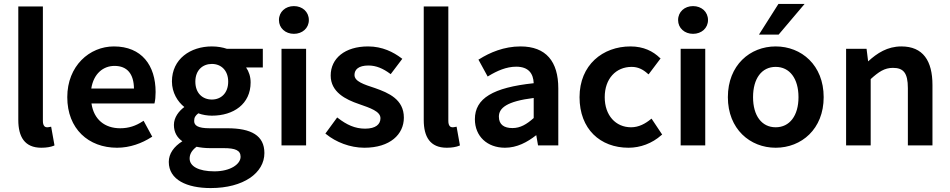

<svg xmlns="http://www.w3.org/2000/svg" viewBox="-20 -739 4828 976"><path d="M190 12C217 12 238 8 253 2L257 0L240 -95L235 -94C226 -92 223 -92 218 -92C210 -92 198 -98 198 -124V-706H73V-129C73 -44 105 12 190 12Z M575 12C641 12 702 -11 750 -42L754 -44L710 -125L705 -122C670 -99 634 -87 591 -87C513 -87 457 -131 445 -213H765L766 -217C769 -229 771 -249 771 -271C771 -407 700 -503 559 -503C435 -503 322 -404 322 -245C322 -84 430 12 575 12ZM562 -404C627 -404 660 -363 661 -289H444C456 -365 505 -404 562 -404Z M979 7C998 11 1021 14 1048 14H1117C1176 14 1203 25 1203 58C1203 95 1152 132 1070 132C989 132 944 106 944 67C944 46 953 27 979 7ZM1051 217C1218 217 1324 140 1324 39C1324 -50 1257 -87 1136 -87H1046C984 -87 967 -102 967 -124C967 -142 973 -151 988 -163C1009 -155 1035 -151 1057 -151C1167 -151 1254 -210 1254 -320C1254 -350 1245 -376 1231 -396H1316V-491H1133C1113 -498 1086 -503 1057 -503C948 -503 854 -439 854 -325C854 -268 883 -222 917 -195C890 -175 864 -143 864 -104C864 -65 882 -38 907 -21C864 6 838 42 838 84C838 175 930 217 1051 217ZM973 -324C973 -382 1010 -414 1057 -414C1104 -414 1140 -381 1140 -324C1140 -265 1103 -233 1057 -233C1010 -233 973 -265 973 -324Z M1550 -637C1550 -679 1517 -708 1474 -708C1431 -708 1398 -679 1398 -637C1398 -596 1431 -567 1474 -567C1517 -567 1550 -596 1550 -637ZM1536 0V-491H1411V0Z M1638 -57C1687 -17 1759 12 1832 12C1963 12 2033 -56 2033 -141C2033 -234 1955 -267 1887 -291C1829 -310 1782 -325 1782 -358C1782 -385 1802 -406 1853 -406C1893 -406 1928 -390 1962 -365L1966 -362L2025 -440L2021 -443C1980 -474 1924 -503 1851 -503C1733 -503 1661 -442 1661 -355C1661 -271 1737 -233 1805 -210C1862 -190 1914 -173 1914 -138C1914 -108 1891 -85 1836 -85C1784 -85 1742 -105 1698 -139L1694 -142L1634 -60Z M2251 12C2278 12 2299 8 2314 2L2318 0L2301 -95L2296 -94C2287 -92 2284 -92 2279 -92C2271 -92 2259 -98 2259 -124V-706H2134V-129C2134 -44 2166 12 2251 12Z M2547 12C2608 12 2660 -16 2706 -52L2715 0H2818V-290C2818 -426 2756 -503 2626 -503C2542 -503 2470 -472 2416 -438L2412 -436L2459 -350L2464 -353C2507 -379 2554 -400 2604 -400C2668 -400 2691 -364 2693 -316C2486 -294 2394 -239 2394 -133C2394 -46 2457 12 2547 12ZM2693 -241V-139C2657 -107 2625 -88 2585 -88C2543 -88 2516 -105 2516 -146C2516 -190 2556 -224 2693 -241Z M3175 12C3235 12 3295 -10 3342 -52L3346 -55L3292 -136L3288 -133C3261 -111 3228 -92 3188 -92C3110 -92 3054 -152 3054 -245C3054 -339 3111 -399 3191 -399C3222 -399 3248 -387 3273 -364L3277 -361L3338 -442L3334 -445C3300 -478 3252 -503 3185 -503C3044 -503 2926 -409 2926 -245C2926 -83 3031 12 3175 12Z M3579 -637C3579 -679 3546 -708 3503 -708C3460 -708 3427 -679 3427 -637C3427 -596 3460 -567 3503 -567C3546 -567 3579 -596 3579 -637ZM3565 0V-491H3440V0Z M3923 12C4054 12 4167 -83 4167 -245C4167 -408 4054 -503 3923 -503C3793 -503 3680 -408 3680 -245C3680 -83 3793 12 3923 12ZM3923 -399C3994 -399 4039 -340 4039 -245C4039 -151 3994 -92 3923 -92C3852 -92 3808 -151 3808 -245C3808 -340 3852 -399 3923 -399ZM3937 -719 3838 -563H3938L4070 -719Z M4406 0V-337C4447 -374 4476 -394 4519 -394C4572 -394 4595 -369 4595 -291V0H4720V-307C4720 -430 4672 -503 4562 -503C4491 -503 4439 -469 4393 -427L4385 -491H4281V0Z"/></svg>

Font: Falling Sky
Style: Med
Weight: 500
Designer: Paul D. Hunt
Foundry: Adobe Systems Incorporated
Version: Version 1.02